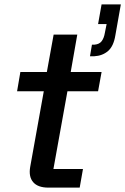

<svg xmlns="http://www.w3.org/2000/svg" viewBox="-20 -857 572 877"><path d="M391 -600 400 -653H412Q434 -655 444.5 -669Q455 -683 459 -707L467 -747H428L444 -837H532L507 -696Q499 -646 473.5 -624Q448 -602 410 -600ZM201 0Q153 0 131.5 -25Q110 -50 118 -95L180 -440H58L73 -528H194L225 -699H333L303 -528H444L428 -440H288L224 -85H359L344 0Z"/></svg>

Font: Hubot Sans Medium
Style: Italic
Weight: 500
Italic angle: -10°
Designer: Deni Anggara
Foundry: GitHub
Version: Version 1.001; ttfautohint (v1.8.4.7-5d5b);gftools[0.9.31]